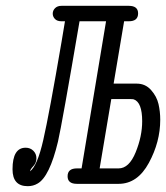

<svg xmlns="http://www.w3.org/2000/svg" viewBox="-20 -631 570 659"><path d="M23 -50Q23 -124 68 -124Q84 -124 94.5 -113.5Q105 -103 105 -88Q105 -72 94.5 -61Q84 -50 83 -43Q108 -61 128.5 -150.5Q149 -240 191 -486Q199 -533 203 -558H191Q176 -558 168.5 -566Q161 -574 161 -584Q161 -595 169 -603Q177 -611 191 -611H422Q454 -611 454 -585Q454 -558 422 -558H406L370 -344H449Q479 -344 498.5 -322Q518 -300 524 -274Q530 -248 530 -220Q530 -144 491 -72Q452 0 387 0H244Q212 0 212 -26Q212 -53 244 -53H260L344 -558H253Q193 -206 179 -145Q150 -24 109 -1Q94 8 75 8Q23 8 23 -50ZM322 -53H387Q423 -53 445.5 -108Q468 -163 468 -215Q468 -280 439 -290Q436 -291 424 -291H362Z"/></svg>

Font: CMU Typewriter Text
Style: LightOblique
Weight: 200
Italic angle: -9.46001°
Version: Version 0.7.0